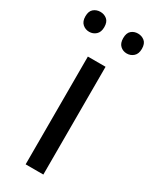

<svg xmlns="http://www.w3.org/2000/svg" viewBox="-202 -779 663 827"><g transform="rotate(30 129.5 -365.0)"><path d="M173 0H85V-536H173ZM-11 -681Q-11 -707 3 -718.5Q17 -730 36 -730Q55 -730 69 -718.5Q83 -707 83 -681Q83 -656 69 -643.5Q55 -631 36 -631Q17 -631 3 -643.5Q-11 -656 -11 -681ZM177 -681Q177 -707 190.5 -718.5Q204 -730 223 -730Q242 -730 256 -718.5Q270 -707 270 -681Q270 -656 256 -643.5Q242 -631 223 -631Q204 -631 190.5 -643.5Q177 -656 177 -681Z"/></g></svg>

Font: Noto Sans Nag Mundari
Style: Regular
Weight: 400
Designer: Muthu Nedumaran
Version: Version 1.000; ttfautohint (v1.8.4.7-5d5b)